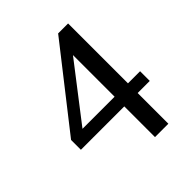

<svg xmlns="http://www.w3.org/2000/svg" viewBox="-194 -811 952 952"><g transform="rotate(-45 281.5 -335.5)"><path d="M344.2 -559.1 119.1 -267.1H344.2ZM438 -199.2V16.1H344.2V-199.2H40V-268.1L368.2 -687H438V-267.1H522.9V-199.2Z"/></g></svg>

Font: TAML ThiruValluvar
Style: Regular
Weight: 400
Version: Version 0.271; dev 7ad24fM